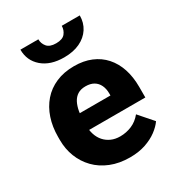

<svg xmlns="http://www.w3.org/2000/svg" viewBox="-181 -860 903 982"><g transform="rotate(-30 271.0 -369.0)"><path d="M299.8 9.8Q236.8 9.8 187 -10.3Q137.2 -30.3 102.8 -65.7Q68.4 -101.1 50.3 -147.5Q32.2 -193.8 32.2 -246.6V-265.1Q32.2 -324.2 48.8 -374Q65.4 -423.8 97.4 -460.7Q129.4 -497.6 176.3 -517.8Q223.1 -538.1 283.2 -538.1Q339.4 -538.1 383.3 -519.8Q427.2 -501.5 457.5 -467.5Q487.8 -433.6 503.7 -386Q519.5 -338.4 519.5 -279.3V-216.8H93.8V-314.9H370.1V-326.7Q370.1 -354.5 360.1 -375.5Q350.1 -396.5 330.8 -408Q311.5 -419.4 282.2 -419.4Q254.4 -419.4 235.8 -407.7Q217.3 -396 206.3 -374.8Q195.3 -353.5 190.4 -325.4Q185.5 -297.4 185.5 -265.1V-246.6Q185.5 -215.8 193.8 -190.4Q202.1 -165 218.3 -147Q234.4 -128.9 257.3 -118.7Q280.3 -108.4 309.6 -108.4Q345.7 -108.4 378.4 -122.3Q411.1 -136.2 435.1 -166L506.3 -84.5Q490.2 -61 461.2 -39.3Q432.1 -17.6 391.6 -3.9Q351.1 9.8 299.8 9.8ZM332.5 -748H439Q439 -705.1 417.5 -671.9Q396 -638.7 356.7 -620.1Q317.4 -601.6 263.7 -601.6Q183.1 -601.6 135.7 -642.3Q88.4 -683.1 88.4 -748H194.3Q194.3 -723.1 210.2 -703.9Q226.1 -684.6 263.7 -684.6Q301.8 -684.6 317.1 -703.9Q332.5 -723.1 332.5 -748Z"/></g></svg>

Font: Roboto ExtraBold
Style: Regular
Weight: 800
Designer: Christian Robertson
Foundry: Google
Version: Version 3.009; 2024